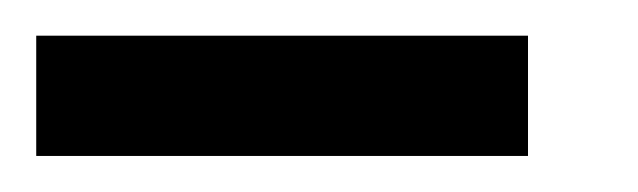

<svg xmlns="http://www.w3.org/2000/svg" viewBox="-20 -716 352 106"><path d="M0 -629.9V-696.3H271.5V-629.9Z"/></svg>

Font: Padauk
Style: Bold
Weight: 700
Designer: Debbi Hosken, Becca Hirsbrunner Spalinger
Foundry: SIL International
Version: Version 5.003